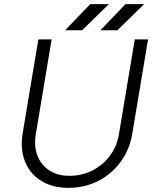

<svg xmlns="http://www.w3.org/2000/svg" viewBox="-20 -890 749 926"><path d="M311 16Q233 16 179 -17.5Q125 -51 101 -110Q77 -169 89 -245H153Q143 -185 160.5 -139.5Q178 -94 218 -68Q258 -42 315 -42Q375 -42 426 -68Q477 -94 511 -140Q545 -186 554 -245H618Q605 -168 561.5 -109Q518 -50 453 -17Q388 16 311 16ZM89 -245 165 -700H229L153 -245ZM554 -245 630 -700H694L618 -245ZM464 -744 585 -870H675L546 -744ZM294 -744 415 -870H505L376 -744Z"/></svg>

Font: Figtree Light Light
Style: Italic
Weight: 300
Italic angle: -9.5°
Version: Version 2.000